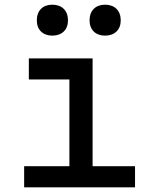

<svg xmlns="http://www.w3.org/2000/svg" viewBox="-20 -799 640 819"><path d="M428 -647C469 -647 495 -672 495 -712C495 -754 469 -779 428 -779C388 -779 362 -754 362 -712C362 -672 388 -647 428 -647ZM203 -647C244 -647 270 -672 270 -712C270 -754 244 -779 203 -779C163 -779 137 -754 137 -712C137 -672 163 -647 203 -647ZM83 0H556V-90H375V-550H103V-460H276V-90H83Z"/></svg>

Font: JetBrains Mono Medium
Style: Regular
Weight: 436
Monospace: yes
Designer: Philipp Nurullin, Konstantin Bulenkov
Foundry: JetBrains
Version: Version 2.305